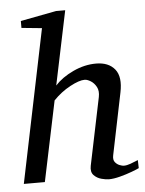

<svg xmlns="http://www.w3.org/2000/svg" viewBox="-53 -780 631 835"><g transform="rotate(-5 262.0 -362.5)"><path d="M522 -24.9Q513.7 -20.5 489.5 -11.5Q465.3 -2.4 437.3 4.9Q409.2 12.2 388.2 12.2Q376 12.2 356.4 7.1Q336.9 2 323.2 -12.2Q309.6 -26.4 314.9 -53.2L376 -348.1Q381.3 -374.5 371.6 -392.3Q361.8 -410.2 346.9 -419.2Q332 -428.2 320.8 -428.2Q296.9 -428.2 256.6 -406.5Q216.3 -384.8 183.1 -350.1L109.9 0H18.1L155.8 -668L66.9 -676.8V-707L223.1 -736.8H263.2L195.8 -414.1Q226.6 -447.8 276.1 -470.9Q325.7 -494.1 376 -494.1Q431.2 -494.1 458.3 -460.4Q485.4 -426.8 471.2 -358.9L416 -89.8Q412.1 -70.8 420.4 -60.3Q428.7 -49.8 440.4 -45.4Q452.1 -41 458 -41Q471.7 -41 487.8 -46.9Q503.9 -52.7 521 -60.1Z"/></g></svg>

Font: Charis
Style: Italic
Weight: 400
Italic angle: -11°
Designer: Walt Agee, Miriam Martin, Annie Olsen, Victor Gaultney, Lorna Priest, Alan Ward, Bob Hallissy, Martin Hosken, Sharon Cor
Foundry: SIL Global
Version: Version 7.000